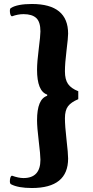

<svg xmlns="http://www.w3.org/2000/svg" viewBox="-20 -766 468 964"><path d="M140 178Q71 178 35 159Q28 155 30 136.5Q32 118 40 116Q73 128 98 128Q183 128 183 36Q183 12 174.5 -57.5Q166 -127 166 -162Q166 -269 217 -285V-291Q166 -308 166 -416Q166 -454 174.5 -520.5Q183 -587 183 -608Q183 -656 162 -675.5Q141 -695 98 -695Q70 -695 40 -684Q32 -686 30 -704Q28 -722 35 -726Q68 -746 140 -746Q322 -746 322 -597Q322 -577 314 -512.5Q306 -448 306 -408Q306 -367 321.5 -344.5Q337 -322 373 -308V-268Q337 -253 321.5 -232.5Q306 -212 306 -172Q306 -134 314 -64.5Q322 5 322 30Q322 178 140 178Z"/></svg>

Font: Arima Koshi Bold
Style: Regular
Weight: 700
Designer: Joana Correia and Natanael Gama
Foundry: NDISCOVER
Version: Version 1.019;PS 001.019;hotconv 1.0.88;makeotf.lib2.5.64775